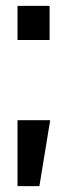

<svg xmlns="http://www.w3.org/2000/svg" viewBox="-20 -520 222 658"><path d="M40 118V-108H152L115 118ZM40 -383V-500H150V-383Z"/></svg>

Font: Cuprum SemiBold
Style: Regular
Weight: 600
Designer: Jovanny Lemonad
Foundry: Jovanny Lemonad
Version: Version 3.000